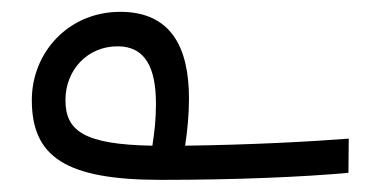

<svg xmlns="http://www.w3.org/2000/svg" viewBox="-20 -295 626 318"><path d="M246.6 2.9C371.6 2.9 483.4 -2 557.1 -8.8L557.6 -65.4C495.1 -60.5 396.5 -55.2 286.6 -53.7C290.5 -79.1 293 -106 293 -131.8C293 -217.3 262.7 -275.4 179.2 -275.4C92.8 -275.4 32.7 -207.5 32.7 -129.4C32.7 -35.6 87.9 2.9 246.6 2.9ZM232.4 -53.7C118.2 -55.7 88.4 -78.6 88.4 -129.4C88.4 -178.7 124.5 -218.3 174.8 -218.3C221.7 -218.3 238.3 -181.2 238.3 -123C238.3 -95.7 235.8 -76.7 232.4 -53.7Z"/></svg>

Font: Cascadia Code Light
Style: Regular
Weight: 300
Monospace: yes
Designer: Aaron Bell
Foundry: Saja Typeworks
Version: Version 2404.023